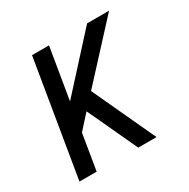

<svg xmlns="http://www.w3.org/2000/svg" viewBox="-126 -647 753 764"><g transform="rotate(-30 250.0 -265.0)"><path d="M28 0 116 -530H194L155 -295L369 -530H470L248 -289L382 0H298L222 -164L192 -228L134 -164L107 0Z"/></g></svg>

Font: Iosevka Slab
Style: Italic
Weight: 400
Italic angle: -9°
Monospace: yes
Designer: Belleve Invis
Foundry: Belleve Invis
Version: Version 11.1.0; ttfautohint (v1.8.3)